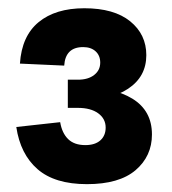

<svg xmlns="http://www.w3.org/2000/svg" viewBox="-20 -956 428 477"><path d="M20.5 -640.5 129.5 -652.5Q134 -625.5 149.2 -610.5Q164.5 -595.5 192 -595.5Q216 -595.5 229.2 -607.2Q242.5 -619 242.5 -639Q242.5 -661 224 -674.5Q205.5 -688 173.5 -688V-740.5Q260.5 -740.5 309 -710.8Q357.5 -681 357.5 -622Q357.5 -568 316.8 -533.2Q276 -498.5 196 -498.5Q116 -498.5 73.2 -535.8Q30.5 -573 20.5 -640.5ZM29.5 -798Q34 -866.5 76 -901Q118 -935.5 189.5 -935.5Q263.5 -935.5 303.5 -903Q343.5 -870.5 343.5 -819Q343.5 -765.5 298.2 -735.5Q253 -705.5 173.5 -706V-758Q199 -758 214 -769.8Q229 -781.5 229 -800.5Q229 -818 217.5 -828.5Q206 -839 186.5 -839Q142.5 -839 139.5 -793ZM148.5 -758H173.5V-688H148.5Z"/></svg>

Font: Hepta Slab
Style: Bold
Weight: 700
Designer: Michael LaGattuta
Foundry: Michael LaGattuta
Version: Version 1.100